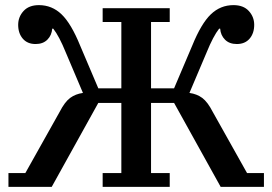

<svg xmlns="http://www.w3.org/2000/svg" viewBox="-20 -730 1064 750"><path d="M13 -54H79L213 -293Q233 -332 254 -347.5Q275 -363 304 -367L237 -525Q211 -589 188 -618H184Q182 -592 165 -575Q148 -558 119 -558Q87 -558 69 -579Q51 -600 51 -633Q51 -664 72 -687Q93 -710 132 -710Q183 -710 220.5 -674Q258 -638 293 -552L364 -385H454V-644H381V-698H643V-644H570V-385H660L731 -552Q766 -638 803.5 -674Q841 -710 892 -710Q931 -710 952 -687Q973 -664 973 -633Q973 -600 955 -579Q937 -558 905 -558Q876 -558 859 -575Q842 -592 840 -618H836Q813 -589 787 -525L720 -367Q749 -363 770 -347.5Q791 -332 811 -293L945 -54H1011V0H842L660 -328H570V-54H643V0H381V-54H454V-328H364L182 0H13Z"/></svg>

Font: IBM Plex Serif Medm
Style: Regular
Weight: 500
Designer: Mike Abbink, Paul van der Laan, Pieter van Rosmalen
Foundry: Bold Monday
Version: Version 3.001